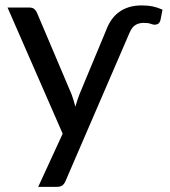

<svg xmlns="http://www.w3.org/2000/svg" viewBox="-20 -536 644 726"><path d="M228 148Q223.5 159 216.2 164.8Q209 170.5 194.5 170.5H124.5L217 -30.5L8.5 -507.5H91Q103 -507.5 109.8 -501.8Q116.5 -496 119.5 -488.5L251 -178.5Q255 -167 258.5 -155.5Q262 -144 265 -132.5Q268.5 -144.5 272.2 -156.2Q276 -168 280.5 -179.5L382.5 -424.5Q389.5 -443.5 400.8 -460Q412 -476.5 428.2 -489Q444.5 -501.5 466.2 -508.5Q488 -515.5 516 -515.5Q539.5 -515.5 557.2 -511.8Q575 -508 594.5 -499.5L587 -461Q584 -449.5 577.8 -446Q571.5 -442.5 565.5 -442.5Q559 -442.5 549.8 -446Q540.5 -449.5 523 -449.5Q506.5 -449.5 493 -442Q479.5 -434.5 470 -412.5Z"/></svg>

Font: Lato Medium
Style: Regular
Weight: 500
Designer: Lukasz Dziedzic
Foundry: tyPoland Lukasz Dziedzic
Version: Version 2.006; 2014-01-15